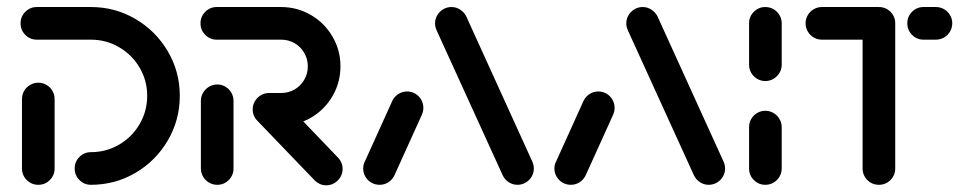

<svg xmlns="http://www.w3.org/2000/svg" viewBox="-20 -539 2827 560"><path d="M91.9 -297.8Q104.8 -297.8 115.7 -291.3Q126.7 -284.8 133 -273.9Q139.3 -263 139.3 -250V-47.8Q139.3 -27.8 125.4 -13.9Q111.5 0 91.9 0Q71.9 0 58 -13.9Q44.1 -27.8 44.1 -47.8V-250Q44.1 -263 50.4 -273.9Q56.7 -284.8 67.8 -291.3Q78.9 -297.8 91.9 -297.8ZM197.8 -47.8Q197.8 -67.4 211.7 -81.3Q225.6 -95.2 245.2 -95.2Q289.6 -95.2 327.4 -117.2Q365.2 -139.3 387.2 -177Q409.3 -214.8 409.3 -259.6Q409.3 -304.1 387.2 -341.7Q365.2 -379.3 327.4 -401.3Q289.6 -423.3 245.2 -423.3H87.4Q67.8 -423.3 53.9 -437.2Q40 -451.1 40 -471.1Q40 -490.7 53.9 -504.6Q67.8 -518.5 87.4 -518.5H245.2Q315.6 -518.5 375 -483.7Q434.4 -448.9 469.4 -389.4Q504.4 -330 504.4 -259.6Q504.4 -188.9 469.4 -129.3Q434.4 -69.6 375 -34.8Q315.6 0 245.2 0Q225.6 0 211.7 -13.9Q197.8 -27.8 197.8 -47.8Z M613.7 0Q600.7 0 589.8 -6.3Q578.9 -12.6 572.4 -23.7Q565.9 -34.8 565.9 -47.8V-244.8Q565.9 -257.8 572.4 -268.7Q578.9 -279.6 589.8 -286.1Q600.7 -292.6 613.7 -292.6Q626.7 -292.6 637.6 -286.1Q648.5 -279.6 654.8 -268.7Q661.1 -257.8 661.1 -244.8V-47.8Q661.1 -27.8 647.2 -13.9Q633.3 0 613.7 0ZM979.3 -46.3Q979.3 -33.3 972.8 -22.4Q966.3 -11.5 955.4 -5Q944.4 1.5 931.5 1.5Q921.9 1.5 913.3 -2.2Q904.8 -5.9 898.1 -12.6L731.5 -185.9Q717 -200.4 717 -220Q717 -233 723.5 -243.9Q730 -254.8 740.9 -261.1Q751.9 -267.4 764.8 -267.4Q774.4 -267.4 783 -263.9Q791.5 -260.4 798.1 -254.1L965.2 -80Q971.9 -73.3 975.6 -64.6Q979.3 -55.9 979.3 -46.3ZM717 -220Q717 -233 723.5 -243.9Q730 -254.8 740.9 -261.3Q751.9 -267.8 764.8 -267.8H800Q821.5 -267.8 839.3 -278.1Q857 -288.5 867.4 -306.3Q877.8 -324.1 877.8 -345.6Q877.8 -366.7 867.4 -384.6Q857 -402.6 839.3 -413Q821.5 -423.3 800 -423.3H612.2Q592.6 -423.3 578.7 -437.2Q564.8 -451.1 564.8 -471.1Q564.8 -490.7 578.7 -504.6Q592.6 -518.5 612.2 -518.5H800Q847 -518.5 886.9 -495.2Q926.7 -471.9 949.8 -432.2Q973 -392.6 973 -345.6Q973 -298.5 949.8 -258.7Q926.7 -218.9 886.9 -195.7Q847 -172.6 800 -172.6H764.8Q751.9 -172.6 740.9 -178.9Q730 -185.2 723.5 -196.1Q717 -207 717 -220Z M1087 0Q1074.1 0 1063.1 -6.3Q1052.2 -12.6 1045.7 -23.7Q1039.3 -34.8 1039.3 -47.8Q1039.3 -58.9 1044.4 -68.5L1124.4 -245.2Q1130.4 -257.4 1141.9 -264.8Q1153.3 -272.2 1167.4 -272.2Q1180.4 -272.2 1191.3 -265.7Q1202.2 -259.3 1208.5 -248.3Q1214.8 -237.4 1214.8 -224.4Q1214.8 -213.7 1210 -203.3L1130 -26.7Q1123.7 -14.4 1112.4 -7.2Q1101.1 0 1087 0ZM1537 -47.8Q1537 -34.8 1530.7 -23.9Q1524.4 -13 1513.3 -6.5Q1502.2 0 1489.3 0Q1475.6 0 1464.1 -7.4Q1452.6 -14.8 1446.7 -26.7L1253.7 -450Q1248.9 -460.4 1248.9 -471.1Q1248.9 -483.7 1255.4 -494.6Q1261.9 -505.6 1272.8 -512Q1283.7 -518.5 1296.7 -518.5Q1310.4 -518.5 1321.9 -511.1Q1333.3 -503.7 1339.6 -491.9L1532.2 -68.5Q1537 -58.1 1537 -47.8Z M1644.8 0Q1631.9 0 1620.9 -6.3Q1610 -12.6 1603.5 -23.7Q1597 -34.8 1597 -47.8Q1597 -58.9 1602.2 -68.5L1682.2 -245.2Q1688.1 -257.4 1699.6 -264.8Q1711.1 -272.2 1725.2 -272.2Q1738.1 -272.2 1749.1 -265.7Q1760 -259.3 1766.3 -248.3Q1772.6 -237.4 1772.6 -224.4Q1772.6 -213.7 1767.8 -203.3L1687.8 -26.7Q1681.5 -14.4 1670.2 -7.2Q1658.9 0 1644.8 0ZM2094.8 -47.8Q2094.8 -34.8 2088.5 -23.9Q2082.2 -13 2071.1 -6.5Q2060 0 2047 0Q2033.3 0 2021.9 -7.4Q2010.4 -14.8 2004.4 -26.7L1811.5 -450Q1806.7 -460.4 1806.7 -471.1Q1806.7 -483.7 1813.1 -494.6Q1819.6 -505.6 1830.6 -512Q1841.5 -518.5 1854.4 -518.5Q1868.1 -518.5 1879.6 -511.1Q1891.1 -503.7 1897.4 -491.9L2090 -68.5Q2094.8 -58.1 2094.8 -47.8Z M2212.2 0Q2192.6 0 2178.7 -13.9Q2164.8 -27.8 2164.8 -47.8V-168.1Q2164.8 -181.1 2171.1 -192Q2177.4 -203 2188.3 -209.4Q2199.3 -215.9 2212.2 -215.9Q2225.2 -215.9 2236.1 -209.4Q2247 -203 2253.5 -192Q2260 -181.1 2260 -168.1V-47.8Q2260 -34.8 2253.5 -23.7Q2247 -12.6 2236.1 -6.3Q2225.2 0 2212.2 0ZM2212.2 -302.6Q2199.3 -302.6 2188.3 -309.1Q2177.4 -315.6 2171.1 -326.5Q2164.8 -337.4 2164.8 -350.4V-471.1Q2164.8 -490.7 2178.7 -504.6Q2192.6 -518.5 2212.2 -518.5Q2225.2 -518.5 2236.1 -512.2Q2247 -505.9 2253.5 -495Q2260 -484.1 2260 -471.1V-350.4Q2260 -337.4 2253.5 -326.5Q2247 -315.6 2236.1 -309.1Q2225.2 -302.6 2212.2 -302.6Z M2591.1 -470.4V-47.8Q2591.1 -27.8 2577.2 -13.9Q2563.3 0 2543.3 0Q2523.7 0 2509.8 -13.9Q2495.9 -27.8 2495.9 -47.8V-470.4ZM2329.6 -471.1Q2329.6 -484.1 2336.1 -495Q2342.6 -505.9 2353.5 -512.2Q2364.4 -518.5 2377.4 -518.5H2543.3Q2563.3 -518.5 2577.2 -504.6Q2591.1 -490.7 2591.1 -471.1Q2591.1 -451.1 2577.2 -437.2Q2563.3 -423.3 2543.3 -423.3H2377.4Q2364.4 -423.3 2353.5 -429.6Q2342.6 -435.9 2336.1 -447Q2329.6 -458.1 2329.6 -471.1ZM2626.3 -471.1Q2626.3 -490.7 2640.2 -504.6Q2654.1 -518.5 2673.7 -518.5H2709.6Q2722.6 -518.5 2733.5 -512.2Q2744.4 -505.9 2750.9 -495Q2757.4 -484.1 2757.4 -471.1Q2757.4 -458.1 2750.9 -447Q2744.4 -435.9 2733.5 -429.6Q2722.6 -423.3 2709.6 -423.3H2673.7Q2654.1 -423.3 2640.2 -437.2Q2626.3 -451.1 2626.3 -471.1Z"/></svg>

Font: 26F Galaxy Hebrew Extra Bold
Style: Regular
Weight: 800
Designer: C₂₉H₂₅N₃O₅
Version: Version 1.000